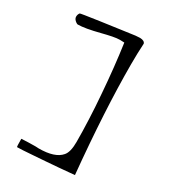

<svg xmlns="http://www.w3.org/2000/svg" viewBox="-215 -903 971 1100"><g transform="rotate(30 270.5 -352.5)"><path d="M409.2 -642.6Q409.2 -339.8 448.2 67.4Q439.5 68.4 411.1 70.8Q382.8 73.2 345.2 76.7Q307.6 80.1 264.6 83Q221.7 85.9 183.6 88.9Q108.4 94.7 81.1 94.7Q78.1 94.7 78.1 41Q127 38.1 171.9 38.1L191.4 39.1Q297.9 39.1 337.9 -7.8Q361.3 -34.2 361.3 -100.1Q361.3 -166 357.9 -247.6Q354.5 -329.1 347.7 -412.1Q335 -581.1 313.5 -731.4Q302.7 -732.4 284.2 -732.4Q265.6 -732.4 235.8 -726.6Q206.1 -720.7 171.9 -711.9Q77.1 -687.5 30.3 -687.5Q27.3 -687.5 19.5 -692.4Q0 -706.1 0 -721.7Q0 -737.3 8.8 -748Q8.8 -750 131.8 -767.6Q254.9 -785.2 289.6 -789.6Q324.2 -793.9 349.6 -797.9L378.9 -799.8Q408.2 -798.8 413.1 -781.2Q409.2 -716.8 409.2 -642.6Z"/></g></svg>

Font: Architects Daughter
Style: Regular
Weight: 400
Designer: Kimberly Geswein
Foundry: Kimberly Geswein
Version: Version 1.003 2010